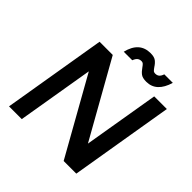

<svg xmlns="http://www.w3.org/2000/svg" viewBox="-226 -1052 1225 1225"><g transform="rotate(45 387.0 -439.5)"><path d="M158 -700H277L565 -188L651 -700H765L648 0H534L243 -518L156 0H41ZM467 -777Q458 -790 451.5 -796Q445 -802 435 -802Q419 -802 408 -793.5Q397 -785 389 -764H312Q340 -879 440 -879Q473 -879 489.5 -866.5Q506 -854 519 -833Q528 -820 534.5 -813.5Q541 -807 552 -807Q570 -807 580.5 -816.5Q591 -826 597 -845H674Q640 -730 549 -730Q515 -730 498.5 -742.5Q482 -755 467 -777Z"/></g></svg>

Font: Oak Sans Semibold
Style: Italic
Weight: 600
Italic angle: -9.49998°
Foundry: Erik Kennedy, Walven
Version: Version 1.000